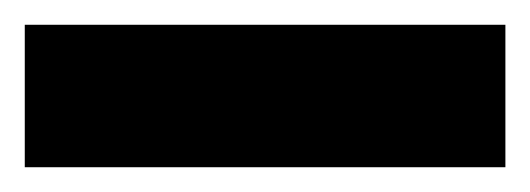

<svg xmlns="http://www.w3.org/2000/svg" viewBox="-20 50 428 155"><path d="M0 185V70H388V185Z"/></svg>

Font: Saira Thin
Style: Bold
Weight: 700
Version: Version 1.101